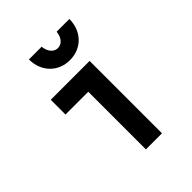

<svg xmlns="http://www.w3.org/2000/svg" viewBox="-216 -892 1013 1013"><g transform="rotate(-45 290.0 -386.0)"><path d="M397 -540H107V-430H277V0H397ZM271 -772H176C176 -681 239 -616 327 -616C415 -616 478 -681 478 -772H383C379 -732 357 -706 327 -706C297 -706 275 -732 271 -772Z"/></g></svg>

Font: CommitMono-dimboump
Style: Bold
Weight: 700
Monospace: yes
Designer: Eigil Nikolajsen
Foundry: Eigil Nikolajsen
Version: Version 1.143